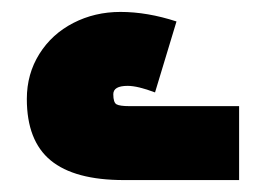

<svg xmlns="http://www.w3.org/2000/svg" viewBox="-20 -899 426 322"><path d="M25 -733Q25 -775 46 -808.5Q67 -842 103 -860.5Q139 -879 182 -879Q227 -879 276 -863L240 -744Q211 -755 194 -755Q170 -755 170 -741Q170 -727 175.5 -724Q181 -721 197 -721H381V-597H188Q105 -597 65 -630Q25 -663 25 -733Z"/></svg>

Font: Noto Sans Armenian Black
Style: Regular
Weight: 900
Designer: Monotype Design team
Foundry: Monotype Imaging Inc.
Version: Version 1.000